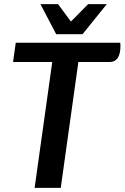

<svg xmlns="http://www.w3.org/2000/svg" viewBox="-20 -906 601 926"><path d="M561 -686Q561 -607 509 -607H358L273 0H147L232 -607H43L56 -700H560ZM175 -886H260L322 -802L405 -886H495L378 -741H251Z"/></svg>

Font: Krub SemiBold
Style: Italic
Weight: 600
Italic angle: -8°
Designer: Ekaluck Peanpanawate
Foundry: Cadson Demak Co.,Ltd.
Version: Version 1.000; ttfautohint (v1.6)